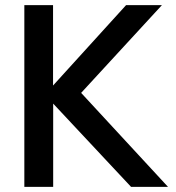

<svg xmlns="http://www.w3.org/2000/svg" viewBox="-20 -731 689 751"><path d="M188 0V-325.7L492.7 0H637.2L297.4 -367.7L613.3 -710.9H473.1L187.5 -396.5V-710.9H75.2V0Z"/></svg>

Font: Ride SemiBold
Style: Regular
Weight: 600
Version: Version 3.000